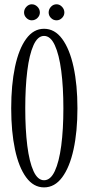

<svg xmlns="http://www.w3.org/2000/svg" viewBox="-20 -842 402 874"><path d="M180.5 11Q132.5 11 99 -34.8Q65.5 -80.5 48.2 -161.8Q31 -243 31 -349Q31 -455.5 48.2 -537.2Q65.5 -619 99 -665Q132.5 -711 180.5 -711Q229 -711 263 -665Q297 -619 314.8 -537.2Q332.5 -455.5 332.5 -349Q332.5 -243 314.8 -161.8Q297 -80.5 263 -34.8Q229 11 180.5 11ZM180.5 -21.5Q210 -21.5 229.5 -63.2Q249 -105 258.8 -179Q268.5 -253 268.5 -349Q268.5 -445 258.8 -519.5Q249 -594 229.5 -636.2Q210 -678.5 180.5 -678.5Q151.5 -678.5 132.5 -636.2Q113.5 -594 104.2 -519.5Q95 -445 95 -349Q95 -253 104.2 -179Q113.5 -105 132.5 -63.2Q151.5 -21.5 180.5 -21.5ZM237.5 -749.5Q222.5 -749.5 212 -760.2Q201.5 -771 201.5 -785Q201.5 -800 212 -811.2Q222.5 -822.5 237.5 -822.5Q251.5 -822.5 262.2 -811.2Q273 -800 273 -785Q273 -771 262.2 -760.2Q251.5 -749.5 237.5 -749.5ZM124.5 -749.5Q111 -749.5 100.2 -760.2Q89.5 -771 89.5 -785Q89.5 -800 100.2 -811.2Q111 -822.5 124.5 -822.5Q139.5 -822.5 150.5 -811.2Q161.5 -800 161.5 -785Q161.5 -771 150.5 -760.2Q139.5 -749.5 124.5 -749.5Z"/></svg>

Font: Imbue 10pt Light
Style: Regular
Weight: 300
Designer: Tyler Finck
Foundry: Etcetera Type Company
Version: Version 1.102; ttfautohint (v1.8.3)